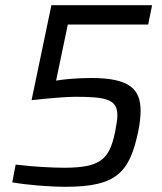

<svg xmlns="http://www.w3.org/2000/svg" viewBox="-20 -708 621 736"><path d="M232 8C426 8 477 -46 510 -205C516 -234 519 -262 519 -283C519 -367 476 -409 330 -409C282 -409 230 -405 195 -399L240 -614H548L563 -688H177L101 -324C165 -331 231 -337 268 -337C388 -337 430 -327 430 -266C430 -249 426 -229 421 -201C399 -96 364 -65 225 -65C180 -65 105 -69 40 -77L27 -9C83 1 169 8 232 8Z"/></svg>

Font: Saira UNSAM
Style: Italic
Weight: 400
Italic angle: -12°
Designer: Hector Gatti with collaboration of the Omnibus-Type team
Foundry: Omnibus-Type
Version: Version 0.072;PS 000.072;hotconv 1.0.88;makeotf.lib2.5.64775